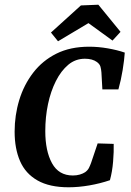

<svg xmlns="http://www.w3.org/2000/svg" viewBox="-20 -782 557 814"><path d="M271 12Q190 12 139 -17Q88 -46 65 -99Q42 -152 42 -224Q42 -293 61.5 -357.5Q81 -422 120.5 -473.5Q160 -525 219 -554.5Q278 -584 358 -584Q397 -584 437 -577Q477 -570 509 -559Q507 -528 500 -485Q493 -442 482 -403H414L410 -475Q409 -488 406 -499Q403 -510 391 -519Q372 -533 340 -533Q300 -533 269.5 -507.5Q239 -482 217 -438.5Q195 -395 183.5 -340.5Q172 -286 172 -226Q172 -142 200.5 -90Q229 -38 289 -38Q305 -38 318.5 -42Q332 -46 341 -52Q352 -60 357 -70Q362 -80 366 -91L394 -174L462 -172Q463 -140 459.5 -97Q456 -54 446 -18Q405 -4 359 4Q313 12 271 12ZM196 -644 323 -759 397 -762 491 -647 457 -610 355 -684 226 -607Z"/></svg>

Font: Yrsa SemiBold
Style: Italic
Weight: 600
Italic angle: -7.10001°
Version: Version 2.004